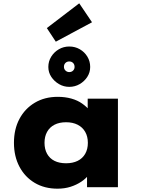

<svg xmlns="http://www.w3.org/2000/svg" viewBox="-20 -1127 851 1156"><path d="M326 9Q248 9 189 -26Q130 -61 97 -123.5Q64 -186 64 -267Q64 -349 97 -411Q130 -473 189.5 -508.5Q249 -544 328 -544Q372 -544 409.5 -533.5Q447 -523 474.5 -503.5Q502 -484 520.5 -461.5Q539 -439 548 -414L508 -412V-533H690V0H504V-138L543 -130Q536 -103 517.5 -78Q499 -53 470 -33.5Q441 -14 405 -2.5Q369 9 326 9ZM378 -144Q418 -144 447.5 -158.5Q477 -173 493 -201Q509 -229 509 -267Q509 -305 493 -333Q477 -361 447.5 -376Q418 -391 378 -391Q337 -391 308 -376Q279 -361 263.5 -333Q248 -305 248 -267Q248 -229 263.5 -201Q279 -173 308 -158.5Q337 -144 378 -144ZM397 -604Q364 -604 335.5 -620.5Q307 -637 289 -664Q271 -691 271 -724Q271 -758 288.5 -786Q306 -814 334.5 -830.5Q363 -847 397 -847Q432 -847 460.5 -830.5Q489 -814 506 -786Q523 -758 523 -724Q523 -691 505.5 -664Q488 -637 459.5 -620.5Q431 -604 397 -604ZM397 -693Q411 -693 420 -702Q429 -711 429 -724Q429 -739 420 -748Q411 -757 397 -757Q383 -757 374 -748Q365 -739 365 -725Q365 -711 374.5 -702Q384 -693 397 -693ZM316 -876 262 -958 457 -1107 534 -993Z"/></svg>

Font: Lexend Exa ExtraBold
Style: Regular
Weight: 800
Designer: Bonnie Shaver-Troup, Thomas Jockin
Foundry: Lexend
Version: Version 1.007